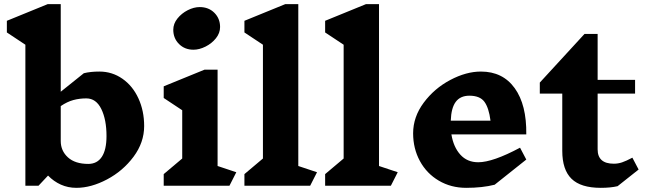

<svg xmlns="http://www.w3.org/2000/svg" viewBox="-20 -893 3102 923"><path d="M673 -287Q673 -208 622 -139.5Q571 -71 494.5 -30.5Q418 10 347 10Q307 10 272.5 -5.5Q238 -21 211 -49L165 0H102V-678L13 -737V-793L209 -873H272V-452L383 -541Q415 -549 458 -549Q519 -549 568.5 -514.5Q618 -480 645.5 -420Q673 -360 673 -287ZM492 -239Q492 -318 467 -369Q442 -420 395 -420Q362 -420 332.5 -412Q303 -404 272 -383V-215Q272 -168 306.5 -136.5Q341 -105 405 -105H404Q447 -105 469.5 -139Q492 -173 492 -239Z M1083 0H767V-56L856 -131V-363L767 -422V-478L963 -558H1026V-95L1116 -65ZM1038 -763Q1038 -734 1018 -709Q998 -684 968 -669Q938 -654 910 -654Q868 -654 840.5 -681.5Q813 -709 813 -750Q813 -779 833 -804Q853 -829 882.5 -844Q912 -859 940 -859Q983 -859 1010.5 -831.5Q1038 -804 1038 -763Z M1471 0H1155V-56L1244 -131V-678L1155 -737V-793L1351 -873H1414V-95L1504 -65Z M1859 0H1543V-56L1632 -131V-678L1543 -737V-793L1739 -873H1802V-95L1892 -65Z M2510 -247H2150Q2160 -186 2193 -149.5Q2226 -113 2279 -113Q2349 -113 2480 -183L2510 -126L2358 -5Q2299 10 2221 10Q2148 10 2089.5 -24.5Q2031 -59 1998.5 -119Q1966 -179 1966 -252Q1966 -331 2017 -399.5Q2068 -468 2144.5 -508.5Q2221 -549 2292 -549Q2397 -549 2454.5 -469Q2512 -389 2510 -247ZM2147 -313H2338Q2330 -375 2308.5 -404Q2287 -433 2236 -433H2237Q2193 -433 2171 -403.5Q2149 -374 2147 -313Z M2949 2Q2915 10 2868 10Q2772 10 2727.5 -33.5Q2683 -77 2683 -168V-443H2575V-496L2790 -730H2853V-509H3033V-443H2853V-175Q2853 -106 2931 -106Q2951 -106 2970.5 -112.5Q2990 -119 3020 -135L3050 -78Z"/></svg>

Font: Inknut Antiqua
Style: Bold
Weight: 700
Designer: Claus Eggers Sørensen
Foundry: Claus Eggers Sørensen
Version: Version 1.003; ttfautohint (v1.8.2) -l 8 -r 50 -G 200 -x 14 